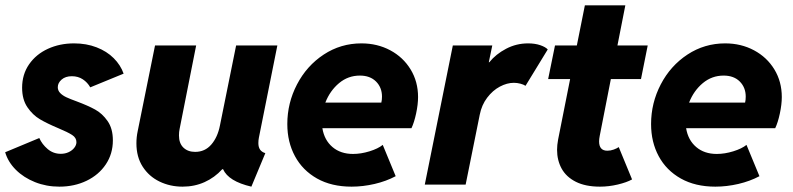

<svg xmlns="http://www.w3.org/2000/svg" viewBox="-20 -697 2993 725"><path d="M-0.5 -122.1 128.4 -175.8Q138.7 -152.3 159.9 -134.3Q181.2 -116.2 209.5 -116.2Q226.1 -116.2 239.5 -122.6Q252.9 -128.9 260.7 -139.2Q268.6 -149.4 268.6 -160.2Q268.6 -176.8 252.4 -187.3Q236.3 -197.8 200.2 -212.9Q158.2 -230.5 130.9 -246.6Q103.5 -262.7 83.5 -292Q63.5 -321.3 63.5 -365.7Q63.5 -416 89.8 -454.1Q116.2 -492.2 160.9 -512.7Q205.6 -533.2 259.8 -533.2Q306.2 -533.2 344.7 -518.3Q383.3 -503.4 409.4 -477.3Q435.5 -451.2 446.8 -418.9L320.8 -367.2Q310.5 -385.7 292.7 -397.5Q274.9 -409.2 251.5 -409.2Q227.1 -409.2 212.6 -396.5Q198.2 -383.8 198.2 -367.7Q198.2 -355 207.3 -345.7Q216.3 -336.4 230.5 -329.8Q244.6 -323.2 270 -314Q312 -298.3 339.1 -283.4Q366.2 -268.6 386.2 -240Q406.2 -211.4 406.2 -167Q406.2 -116.2 379.6 -76.4Q353 -36.6 306.9 -14.4Q260.7 7.8 204.1 7.8Q154.8 7.8 112.1 -9.3Q69.3 -26.4 39.8 -55.9Q10.3 -85.4 -0.5 -122.1Z M495.1 -155.8Q495.1 -179.2 500 -202.1L565.4 -525.4H720.7L658.2 -210Q655.8 -199.2 655.8 -185.5Q655.8 -155.8 672.6 -139.6Q689.5 -123.5 716.8 -123.5Q753.9 -123.5 777.8 -151.1Q801.8 -178.7 810.5 -223.1L871.6 -525.4H1027.3L957.5 -176.8Q955.6 -167 955.6 -156.7Q955.6 -141.1 962.2 -131.8Q968.8 -122.6 981.9 -118.7L929.2 7.8Q842.8 -12.2 822.3 -58.1H819.3Q790.5 -26.4 752.4 -9.3Q714.4 7.8 669.4 7.8Q622.1 7.8 582.3 -11.5Q542.5 -30.8 518.8 -67.6Q495.1 -104.5 495.1 -155.8Z M1064.9 -228.5Q1064.9 -308.1 1101.6 -378.4Q1138.2 -448.7 1202.4 -491Q1266.6 -533.2 1344.7 -533.2Q1404.8 -533.2 1453.6 -507.1Q1502.4 -481 1530.5 -434.8Q1558.6 -388.7 1558.6 -330.6Q1558.6 -302.7 1551.3 -268.6Q1543.9 -234.4 1533.7 -212.9H1197.3Q1204.6 -168 1235.4 -141.8Q1266.1 -115.7 1313 -115.7Q1343.3 -115.7 1375.5 -125.7Q1407.7 -135.7 1425.3 -149.9L1474.1 -31.7Q1438.5 -12.7 1394.5 -2.4Q1350.6 7.8 1307.6 7.8Q1231.9 7.8 1177.2 -22.9Q1122.6 -53.7 1093.8 -107.2Q1064.9 -160.6 1064.9 -228.5ZM1419.9 -309.6Q1422.4 -319.3 1422.4 -332Q1422.4 -366.7 1399.9 -389.2Q1377.4 -411.6 1338.9 -411.6Q1294.4 -411.6 1260.3 -383.1Q1226.1 -354.5 1208.5 -309.6Z M1689.9 -525.4H1838.9L1825.7 -461.9H1827.6Q1852.5 -492.7 1891.1 -512.9Q1929.7 -533.2 1974.1 -533.2Q2000 -533.2 2020 -526.4Q2040 -519.5 2048.3 -510.3L1964.4 -373Q1957 -377.9 1944.8 -381.1Q1932.6 -384.3 1920.4 -384.3Q1894.5 -384.3 1867.4 -369.9Q1840.3 -355.5 1819.6 -328.1Q1798.8 -300.8 1791.5 -263.7L1738.3 0H1584Z M2083.5 -131.3Q2083.5 -148.9 2087.4 -169.9L2132.8 -398.4H2049.8L2075.7 -525.4H2158.2L2188.5 -676.8H2341.3L2311.5 -525.4H2425.8L2400.4 -398.4H2286.6L2244.6 -184.1Q2242.2 -171.9 2242.2 -163.1Q2242.2 -127.9 2273.4 -127.9Q2285.6 -127.9 2297.6 -132.3Q2309.6 -136.7 2316.4 -141.6L2366.7 -19.5Q2346.7 -8.3 2312.7 -0.2Q2278.8 7.8 2245.6 7.8Q2190.9 7.8 2154.5 -10.5Q2118.2 -28.8 2100.8 -60.3Q2083.5 -91.8 2083.5 -131.3Z M2438.5 -228.5Q2438.5 -308.1 2475.1 -378.4Q2511.7 -448.7 2575.9 -491Q2640.1 -533.2 2718.3 -533.2Q2778.3 -533.2 2827.1 -507.1Q2876 -481 2904.1 -434.8Q2932.1 -388.7 2932.1 -330.6Q2932.1 -302.7 2924.8 -268.6Q2917.5 -234.4 2907.2 -212.9H2570.8Q2578.1 -168 2608.9 -141.8Q2639.6 -115.7 2686.5 -115.7Q2716.8 -115.7 2749 -125.7Q2781.2 -135.7 2798.8 -149.9L2847.7 -31.7Q2812 -12.7 2768.1 -2.4Q2724.1 7.8 2681.2 7.8Q2605.5 7.8 2550.8 -22.9Q2496.1 -53.7 2467.3 -107.2Q2438.5 -160.6 2438.5 -228.5ZM2793.5 -309.6Q2795.9 -319.3 2795.9 -332Q2795.9 -366.7 2773.4 -389.2Q2751 -411.6 2712.4 -411.6Q2668 -411.6 2633.8 -383.1Q2599.6 -354.5 2582 -309.6Z"/></svg>

Font: Reddit Sans Vanilla ExtraBold
Style: Italic
Weight: 800
Italic angle: -11.25°
Designer: Stephen Hutchings
Version: Version 1.013